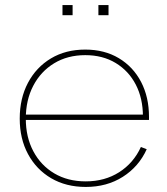

<svg xmlns="http://www.w3.org/2000/svg" viewBox="-20 -731 660 759"><path d="M319 8Q241 8 182.2 -26.5Q123.5 -61 90.8 -121.8Q58 -182.5 58 -262Q58 -342 90.5 -403.5Q123 -465 181.2 -500Q239.5 -535 317 -535Q393 -535 449.8 -501Q506.5 -467 537.8 -407Q569 -347 569 -269Q569 -265.5 569 -262.5Q569 -259.5 569 -257H545Q545 -260 545 -263.8Q545 -267.5 545 -271Q545 -342 516.8 -396.5Q488.5 -451 437.2 -482Q386 -513 317 -513Q247 -513 194 -480.8Q141 -448.5 111.5 -392Q82 -335.5 82 -262Q82 -189 111.8 -133Q141.5 -77 194.8 -45.5Q248 -14 319 -14Q394 -14 451 -50.2Q508 -86.5 537 -150L560 -141Q528.5 -72 465.5 -32Q402.5 8 319 8ZM73 -257V-278H561L567 -257ZM227 -711H267V-671H227ZM369 -711H409V-671H369Z"/></svg>

Font: Hepta Slab ExtraLight
Style: Regular
Weight: 200
Designer: Michael LaGattuta
Foundry: Michael LaGattuta
Version: Version 1.100